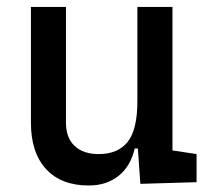

<svg xmlns="http://www.w3.org/2000/svg" viewBox="-20 -538 626 567"><path d="M242.2 9.8Q160.6 9.8 116 -38.8Q71.3 -87.4 71.3 -175.8V-517.6H174.8V-175.8Q174.8 -131.3 200.2 -107.2Q225.6 -83 271.5 -83Q328.1 -83 356.9 -118.9Q385.7 -154.8 385.7 -239.3L412.1 -99.6H377.9Q365.7 -46.9 330.1 -18.6Q294.4 9.8 242.2 9.8ZM394.5 4.9 385.7 -119.1V-210H489.3V-93.8L560.5 -83V0ZM385.7 -146.5V-517.6H489.3V-175.8Z"/></svg>

Font: Cascadia Mono PL
Style: Regular
Weight: 400
Monospace: yes
Designer: Aaron Bell
Foundry: Saja Typeworks
Version: Version 2102.003